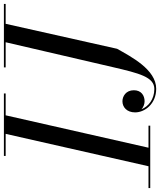

<svg xmlns="http://www.w3.org/2000/svg" viewBox="22 -852 820 984"><g transform="rotate(-90 432.0 -360.0)"><path d="M-40 -9V0H280V-9H167L333 -741H445V-750H125V-741H238L72 -9ZM578.5 -750V-741H707.5L579.5 -190C548.5 -57.5 529.5 21 468 21C415 21 378 -9.5 364 -45C375 -34.5 391 -29 405 -29C434.5 -29 461.5 -46 461.5 -84C461.5 -125 430 -142.5 405 -142.5C374.5 -142.5 348 -119.5 348 -77.5C348 -27.5 392 30.5 469 30.5C568 30.5 634 -99.5 674 -170L802 -741H904V-750Z"/></g></svg>

Font: Bodoni* 24pt
Style: Italic
Weight: 400
Italic angle: -13°
Version: Version 2.3